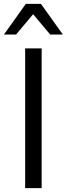

<svg xmlns="http://www.w3.org/2000/svg" viewBox="-38 -980 347 1000"><path d="M93 0V-728H179V0ZM-17.5 -800 96.5 -960H175L289.5 -800H223.5L134.5 -906L45.5 -800Z"/></svg>

Font: Mooli
Style: Regular
Weight: 400
Designer: Vernon Adams
Foundry: Vernon Adams
Version: Version 1.000; ttfautohint (v1.8.4.7-5d5b);gftools[0.9.33]